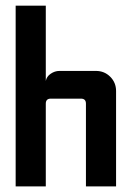

<svg xmlns="http://www.w3.org/2000/svg" viewBox="-20 -663 469 683"><path d="M35.7 -642.9H142.9V-375Q145.7 -390.7 160.4 -400.7Q175 -410.7 191.4 -410.7H321.4Q351.4 -410.7 372.1 -390Q392.9 -369.3 392.9 -339.3V0H285.7V-294.3Q285.7 -312.1 267.9 -312.1H160.7Q142.9 -312.1 142.9 -294.3V0H35.7Z"/></svg>

Font: Aire Exterior
Style: Regular
Weight: 400
Width: 4
Designer: Jayvee Enaguas (HarvettFox96)
Version: 20190503.02